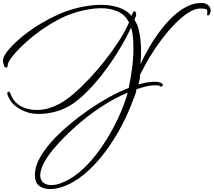

<svg xmlns="http://www.w3.org/2000/svg" viewBox="-24 -607 1455 1308"><path d="M316 681Q276 681 245 660.5Q214 640 214 585Q214 524 252.5 459Q291 394 353 330Q397 285 454.5 237Q512 189 578 143Q644 97 714 58Q784 19 853 -8Q865 -64 875 -136Q885 -208 885 -280Q885 -306 883.5 -331.5Q882 -357 878 -382Q877 -392 874 -401Q871 -410 869 -419Q830 -336 777 -250.5Q724 -165 663.5 -89Q603 -13 541 44.5Q479 102 421 129Q384 147 336.5 158Q289 169 242 169Q223 169 204.5 167Q186 165 168 160Q122 146 84 117.5Q46 89 29 43Q26 35 26 29Q26 17 33 17Q43 17 50 37Q66 79 99 104Q132 129 178 137Q190 140 202.5 141Q215 142 227 142Q271 142 311 129.5Q351 117 385 98Q427 75 479 30.5Q531 -14 586 -72.5Q641 -131 692.5 -196.5Q744 -262 786.5 -328.5Q829 -395 855 -454Q828 -507 778 -529Q728 -551 665 -551Q641 -551 614 -548Q480 -532 364.5 -469Q249 -406 154 -320Q122 -291 93 -260.5Q64 -230 46 -203.5Q28 -177 28 -158Q28 -147 17 -147Q8 -147 4 -158Q1 -168 -1.5 -177.5Q-4 -187 -4 -195Q-4 -198 -3.5 -201Q-3 -204 -2 -207Q6 -233 29 -261.5Q52 -290 83 -319Q114 -348 146 -373Q247 -451 364.5 -504.5Q482 -558 607 -571Q637 -574 666 -574Q728 -574 782 -557Q836 -540 873 -499L876 -508Q880 -523 886 -527Q889 -530 892 -530Q897 -530 900 -525Q904 -517 904 -509Q904 -504 902 -498L892 -472Q902 -457 910 -439Q918 -421 922 -401Q930 -367 933.5 -330.5Q937 -294 937 -258Q937 -236 936 -214Q935 -192 933 -170Q959 -227 994 -287Q1029 -347 1071 -402Q1113 -457 1160 -500Q1207 -543 1257.5 -566.5Q1308 -590 1359 -586Q1378 -585 1394.5 -571.5Q1411 -558 1411 -535Q1411 -527 1408 -518Q1406 -511 1401 -506Q1396 -501 1392 -501Q1385 -501 1388 -522Q1391 -543 1376 -546Q1361 -549 1341 -549Q1303 -549 1258 -520Q1213 -491 1166.5 -443Q1120 -395 1076.5 -337.5Q1033 -280 998 -222Q963 -164 940 -117Q937 -111 934 -105.5Q931 -100 929 -94Q930 -92 930 -87Q930 -73 926 -59Q922 -45 918 -31Q926 -34 935 -36Q944 -38 952 -40Q972 -45 992.5 -47.5Q1013 -50 1031 -50Q1067 -50 1082 -36Q1085 -33 1085 -29Q1085 -24 1081 -20Q1079 -19 1074.5 -17.5Q1070 -16 1066 -20Q1060 -26 1038 -26Q1022 -26 1000.5 -23.5Q979 -21 958 -15L907 0Q906 2 905.5 4.5Q905 7 904 11Q904 12 903.5 14.5Q903 17 903 19Q899 31 895 43.5Q891 56 886 65Q852 161 801 256.5Q750 352 686.5 435.5Q623 519 550.5 579.5Q478 640 401 666Q381 673 358.5 677Q336 681 316 681ZM325 654Q349 654 379 645Q448 622 510.5 571Q573 520 626.5 451.5Q680 383 723.5 307.5Q767 232 798.5 158.5Q830 85 846 24Q753 63 661.5 123.5Q570 184 489 256.5Q408 329 343 405Q294 463 272 509Q250 555 250 587Q250 619 270.5 636.5Q291 654 325 654Z"/></svg>

Font: WindSong Medium
Style: Regular
Weight: 500
Designer: Robert E. Leuschke
Foundry: Robert E. Leuschke
Version: Version 1.010; ttfautohint (v1.8.3)